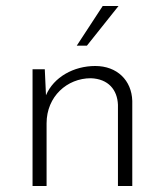

<svg xmlns="http://www.w3.org/2000/svg" viewBox="-20 -623 552 643"><path d="M377 -603H324L237 -470H271ZM299 -402C227 -402 160 -365 134 -304L130 -391H89V0H136V-210C136 -300 205 -361 284 -361C343 -359 373 -322 375 -272V0H423V-285C421 -354 372 -402 299 -402Z"/></svg>

Font: Sulaf Light
Style: Regular
Weight: 300
Designer: Bandar Raffah (Arabic) and Santiago Orozco (Latin)
Foundry: Caramella and Typemade
Version: Version 1.005;PS 001.005;hotconv 1.0.88;makeotf.lib2.5.64775